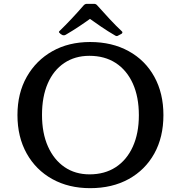

<svg xmlns="http://www.w3.org/2000/svg" viewBox="-20 -972 943 1001"><path d="M450 9Q338 9 252.5 -38.5Q167 -86 119 -172Q71 -258 71 -372Q71 -486 119.5 -571.5Q168 -657 253 -705Q338 -753 450 -753Q564 -753 650.5 -705.5Q737 -658 784.5 -572Q832 -486 832 -372Q832 -257 784.5 -171.5Q737 -86 651 -38.5Q565 9 450 9ZM447 -63Q526 -63 583.5 -100.5Q641 -138 672.5 -207.5Q704 -277 704 -371Q704 -467 672.5 -536.5Q641 -606 583.5 -643.5Q526 -681 446 -681Q371 -681 315 -643.5Q259 -606 229 -537Q199 -468 199 -373Q199 -278 230 -208.5Q261 -139 316.5 -101Q372 -63 447 -63ZM292 -799Q283 -805 291 -811Q321 -840 352.5 -873.5Q384 -907 417 -945Q424 -952 433 -952H470Q480 -952 486 -945Q520 -907 552 -872.5Q584 -838 615 -809Q622 -803 614 -796Q610 -794 605.5 -791.5Q601 -789 597 -787Q589 -781 580 -787Q542 -809 507 -833Q472 -857 437 -882H461Q428 -858 393.5 -835Q359 -812 323 -791Q315 -786 306 -789Q302 -791 298 -793.5Q294 -796 292 -799Z"/></svg>

Font: Hahmlet Medium
Style: Regular
Weight: 500
Version: Version 1.002